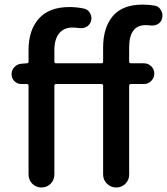

<svg xmlns="http://www.w3.org/2000/svg" viewBox="-20 -830 739 850"><path d="M667 -804.7Q684.6 -800.8 693.4 -783.2Q699.2 -772.5 699.2 -761.7Q699.2 -754.9 697.3 -748Q693.4 -731.4 677.7 -722.7Q666 -716.8 652.3 -716.8Q648.4 -716.8 643.6 -717.8Q633.8 -718.8 625 -718.8Q551.8 -718.8 551.8 -620.1V-557.6Q551.8 -549.8 559.6 -549.8H617.2Q635.7 -549.8 649.4 -536.6Q663.1 -523.4 663.1 -504.4Q663.1 -485.4 649.4 -471.7Q635.7 -458 617.2 -458H559.6Q551.8 -458 551.8 -450.2V-57.6Q551.8 -33.2 535.2 -16.6Q518.6 0 494.6 0Q470.7 0 453.6 -16.6Q436.5 -33.2 436.5 -57.6V-450.2Q436.5 -458 429.7 -458H228.5Q220.7 -458 220.7 -450.2V-57.6Q220.7 -33.2 204.1 -16.6Q187.5 0 163.6 0Q139.6 0 123 -16.6Q106.4 -33.2 106.4 -57.6V-450.2Q106.4 -458 98.6 -458H74.2Q56.6 -458 43.9 -470.7Q31.2 -483.4 31.2 -501Q31.2 -519.5 43.5 -532.7Q55.7 -545.9 74.2 -547.9L98.6 -549.8Q106.4 -549.8 106.4 -557.6V-608.4Q106.4 -696.3 151.9 -747.6Q197.3 -798.8 288.1 -798.8Q320.3 -798.8 351.6 -792Q370.1 -788.1 378.9 -771.5Q384.8 -760.7 384.8 -749Q384.8 -743.2 382.8 -736.3Q377.9 -719.7 362.3 -710.9Q350.6 -705.1 337.9 -705.1Q333 -705.1 328.1 -706.1Q315.4 -708 299.8 -708Q262.7 -708 241.7 -682.1Q220.7 -656.2 220.7 -607.4V-557.6Q220.7 -549.8 228.5 -549.8H429.7Q436.5 -549.8 436.5 -557.6V-619.1Q436.5 -708 479.5 -758.8Q522.5 -809.6 611.3 -809.6Q639.6 -809.6 667 -804.7Z"/></svg>

Font: Gen Jyuu Gothic P Medium
Style: Regular
Weight: 500
Designer: [Source Han Sans]
Ryoko NISHIZUKA  (kana & ideographs); Paul D. Hunt (Latin, Greek & Cyrillic); Wenlong ZHANG  (bopomofo
Version: Version 1.002.20150607